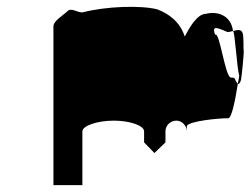

<svg xmlns="http://www.w3.org/2000/svg" viewBox="-20 -725 728 557"><path d="M135 -188H219V-344C219 -360 262 -375 310 -375C356 -375 398 -361 398 -344V-312L428 -281L460 -312V-344C460 -361 474 -375 492 -375C508 -375 522 -360 522 -344V-360C531 -374 613 -382 642 -382C652 -382 662 -432 670 -482C658 -494 667 -500 650 -500C633 -500 617 -637 604 -624C596 -648 602 -649 640 -632C645 -632 651 -634 656 -635C650 -682 609 -693 578 -685C551 -685 528 -642 516 -619C502 -662 470 -685 436 -698C388 -710 288 -707 219 -689C202 -689 187 -704 175 -692C163 -680 135 -665 135 -648ZM656 -634C661 -639 667 -530 674 -505C673 -497 671 -490 670 -482C672 -480 676 -483 678 -490C679 -491 679 -494 680 -499V-498V-500C681 -504 681 -509 682 -515C686 -548 688 -591 688 -580C688 -589 688 -585 686 -573C687 -595 686 -612 686 -612C686 -644 672 -639 656 -635ZM680 -500V-499Z"/></svg>

Font: bitstorm
Style: maxext
Weight: 400
Version: Version 0.2